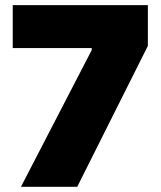

<svg xmlns="http://www.w3.org/2000/svg" viewBox="-20 -723 622 743"><path d="M61 0H278.8L552.2 -545.4V-703.1H29.3V-537.1H335V-529.3Z"/></svg>

Font: Wand UI Pro Black
Style: Regular
Weight: 900
Designer: Andreas Faust
Version: Version 1.003;FEAKit 1.0